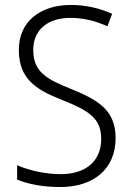

<svg xmlns="http://www.w3.org/2000/svg" viewBox="-20 -744 533 774"><path d="M446 -187C446 -298 379 -340 265 -386C168 -425 114 -454 114 -543C114 -625 174 -672 264 -672C312 -672 363 -661 413 -638L432 -688C385 -710 328 -724 265 -724C144 -724 55 -658 56 -542C56 -428 123 -383 228 -342C339 -298 388 -267 388 -184C388 -94 325 -42 225 -42C159 -42 95 -58 49 -78V-20C93 -2 151 10 223 10C355 10 446 -61 446 -187Z"/></svg>

Font: Noto Sans Malayalam SemiCondensed Light
Style: Regular
Weight: 300
Width: 4
Designer: Jelle Bosma - Monotype Design Team
Foundry: Monotype Imaging Inc.
Version: Version 2.104